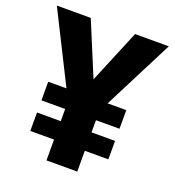

<svg xmlns="http://www.w3.org/2000/svg" viewBox="-130 -817 839 920"><g transform="rotate(20 289.0 -357.0)"><path d="M289 -442 176 -714H3L182 -357H89V-262H210V-200H89V-106H210V0H367V-106H487V-200H367V-262H487V-357H392L574 -714H402Z"/></g></svg>

Font: Noto Sans Telugu ExtraBold
Style: Regular
Weight: 800
Designer: Jelle Bosma - Monotype Design Team
Foundry: Monotype Imaging Inc.
Version: Version 2.005